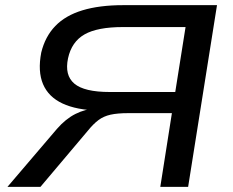

<svg xmlns="http://www.w3.org/2000/svg" viewBox="-20 -725 903 745"><path d="M9 0 201 -225Q235 -264 273 -283Q311 -302 352 -304H374L363 -296Q277 -298 222.5 -323.5Q168 -349 147 -398.5Q126 -448 140 -521Q155 -583 194.5 -624Q234 -665 300 -685Q366 -705 458 -705H822L710 0H602L647 -286H478Q436 -286 409 -280Q382 -274 362 -259Q342 -244 321 -218L137 0ZM406 -368H660L700 -620H457Q358 -620 308 -591.5Q258 -563 244 -499Q230 -433 268.5 -400.5Q307 -368 406 -368Z"/></svg>

Font: Nunito Sans 10pt Expanded Medium
Style: Italic
Weight: 500
Width: 7
Italic angle: -9°
Designer: Vernon Adams
Foundry: Vernon Adams
Version: Version 3.101;gftools[0.9.27]